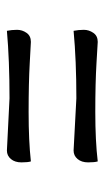

<svg xmlns="http://www.w3.org/2000/svg" viewBox="111 -540 312 575"><g transform="rotate(90 267.5 -252.0)"><path d="M430.2 -116.2 273.9 -124Q160.2 -124 71.8 -116.2Q68.8 -130.9 68.8 -146.5Q68.8 -162.1 77.9 -175Q86.9 -188 105 -188Q107.9 -188 168 -184.6Q228 -181.2 314.9 -181.2Q401.9 -181.2 462.9 -188Q465.8 -179.2 465.8 -159.7Q465.8 -140.1 455.8 -128.2Q445.8 -116.2 430.2 -116.2ZM430.2 -315.9 273.9 -324.2Q160.2 -324.2 71.8 -315.9Q68.8 -331.1 68.8 -346.7Q68.8 -361.8 77.9 -375Q86.9 -388.2 105 -388.2Q107.9 -388.2 168 -384.5Q228 -380.9 314.9 -380.9Q401.9 -380.9 462.9 -388.2Q465.8 -378.9 465.8 -359.4Q465.8 -339.8 455.8 -327.9Q445.8 -315.9 430.2 -315.9Z"/></g></svg>

Font: Sukar
Style: Regular
Weight: 400
Designer: Dario Muhafara - Ghiath Alsory
Foundry: Dario Muhafara - Ghiath Alsory
Version: Version 1.00 March 17, 2016, initial release